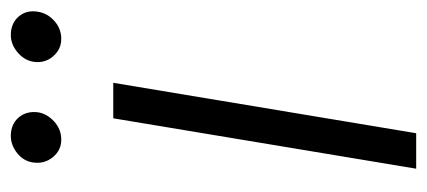

<svg xmlns="http://www.w3.org/2000/svg" viewBox="-232 -538 770 346"><g transform="rotate(-90 153.0 -365.0)"><path d="M22 0 112.8 -545.9H176.8L85.9 0ZM74.2 -639.6Q55.2 -639.6 42.7 -654.8Q30.3 -669.9 33.2 -690.4Q35.6 -707.5 50 -719Q64.5 -730.5 81.1 -730.5Q102.1 -730.5 114.3 -716.3Q126.5 -702.1 123.5 -680.7Q120.6 -664.6 106.7 -652.1Q92.8 -639.6 74.2 -639.6ZM255.9 -639.6Q236.8 -639.6 224.1 -654.8Q211.4 -669.9 214.8 -690.4Q217.8 -707 232.2 -718.8Q246.6 -730.5 262.7 -730.5Q284.2 -730.5 296.4 -716.1Q308.6 -701.7 304.7 -680.7Q301.8 -664.1 288.1 -651.9Q274.4 -639.6 255.9 -639.6Z"/></g></svg>

Font: Inter Tight Light
Style: Italic
Weight: 300
Italic angle: -9.39999°
Designer: Rasmus Andersson
Foundry: rsms
Version: Version 3.004